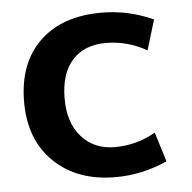

<svg xmlns="http://www.w3.org/2000/svg" viewBox="-44 -574 628 628"><g transform="rotate(-5 270.0 -260.0)"><path d="M451 -124 481 -27Q399 10 311 10Q186 10 110 -63Q34 -136 34 -260Q34 -387 107.5 -458.5Q181 -530 311 -530Q399 -530 481 -493L451 -394Q388 -430 317 -430Q246 -430 206.5 -386Q167 -342 167 -260Q167 -180 208.5 -134Q250 -88 317 -88Q389 -88 451 -124Z"/></g></svg>

Font: M PLUS 1p
Style: Bold
Weight: 700
Version: Version 1.062